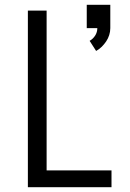

<svg xmlns="http://www.w3.org/2000/svg" viewBox="-20 -779 540 799"><path d="M380 -567 353 -609Q367 -617 376 -631Q385 -645 385 -662H341V-759H439V-662Q439 -647 434.5 -633Q430 -619 422 -607Q414 -595 403.5 -584.5Q393 -574 380 -567ZM96 0V-735H174V-70H444V0Z"/></svg>

Font: Iosevka SS04
Style: Regular
Weight: 400
Monospace: yes
Designer: Belleve Invis
Foundry: Belleve Invis
Version: Version 19.0.0; ttfautohint (v1.8.4)